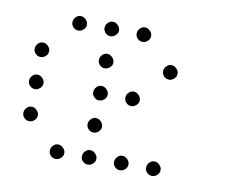

<svg xmlns="http://www.w3.org/2000/svg" viewBox="-57 -545 714 589"><g transform="rotate(10 300.0 -250.5)"><path d="M149 -473Q141 -473 134.5 -466Q128 -459 128 -451V-449Q128 -441 134.5 -434.5Q141 -428 149 -428H151Q159 -428 166 -434.5Q173 -441 173 -449V-451Q173 -459 166 -466Q159 -473 151 -473ZM249 -473Q241 -473 234.5 -466Q228 -459 228 -451V-449Q228 -441 234.5 -434.5Q241 -428 249 -428H251Q259 -428 266 -434.5Q273 -441 273 -449V-451Q273 -459 266 -466Q259 -473 251 -473ZM349 -473Q341 -473 334.5 -466Q328 -459 328 -451V-449Q328 -441 334.5 -434.5Q341 -428 349 -428H351Q359 -428 366 -434.5Q373 -441 373 -449V-451Q373 -459 366 -466Q359 -473 351 -473ZM49 -373Q41 -373 34.5 -366Q28 -359 28 -351V-349Q28 -341 34.5 -334.5Q41 -328 49 -328H51Q59 -328 66 -334.5Q73 -341 73 -349V-351Q73 -359 66 -366Q59 -373 51 -373ZM249 -373Q241 -373 234.5 -366Q228 -359 228 -351V-349Q228 -341 234.5 -334.5Q241 -328 249 -328H251Q259 -328 266 -334.5Q273 -341 273 -349V-351Q273 -359 266 -366Q259 -373 251 -373ZM449 -373Q441 -373 434.5 -366Q428 -359 428 -351V-349Q428 -341 434.5 -334.5Q441 -328 449 -328H451Q459 -328 466 -334.5Q473 -341 473 -349V-351Q473 -359 466 -366Q459 -373 451 -373ZM49 -273Q41 -273 34.5 -266Q28 -259 28 -251V-249Q28 -241 34.5 -234.5Q41 -228 49 -228H51Q59 -228 66 -234.5Q73 -241 73 -249V-251Q73 -259 66 -266Q59 -273 51 -273ZM249 -273Q241 -273 234.5 -266Q228 -259 228 -251V-249Q228 -241 234.5 -234.5Q241 -228 249 -228H251Q259 -228 266 -234.5Q273 -241 273 -249V-251Q273 -259 266 -266Q259 -273 251 -273ZM349 -273Q341 -273 334.5 -266Q328 -259 328 -251V-249Q328 -241 334.5 -234.5Q341 -228 349 -228H351Q359 -228 366 -234.5Q373 -241 373 -249V-251Q373 -259 366 -266Q359 -273 351 -273ZM49 -173Q41 -173 34.5 -166Q28 -159 28 -151V-149Q28 -141 34.5 -134.5Q41 -128 49 -128H51Q59 -128 66 -134.5Q73 -141 73 -149V-151Q73 -159 66 -166Q59 -173 51 -173ZM249 -173Q241 -173 234.5 -166Q228 -159 228 -151V-149Q228 -141 234.5 -134.5Q241 -128 249 -128H251Q259 -128 266 -134.5Q273 -141 273 -149V-151Q273 -159 266 -166Q259 -173 251 -173ZM149 -73Q141 -73 134.5 -66Q128 -59 128 -51V-49Q128 -41 134.5 -34.5Q141 -28 149 -28H151Q159 -28 166 -34.5Q173 -41 173 -49V-51Q173 -59 166 -66Q159 -73 151 -73ZM249 -73Q241 -73 234.5 -66Q228 -59 228 -51V-49Q228 -41 234.5 -34.5Q241 -28 249 -28H251Q259 -28 266 -34.5Q273 -41 273 -49V-51Q273 -59 266 -66Q259 -73 251 -73ZM349 -73Q341 -73 334.5 -66Q328 -59 328 -51V-49Q328 -41 334.5 -34.5Q341 -28 349 -28H351Q359 -28 366 -34.5Q373 -41 373 -49V-51Q373 -59 366 -66Q359 -73 351 -73ZM449 -73Q441 -73 434.5 -66Q428 -59 428 -51V-49Q428 -41 434.5 -34.5Q441 -28 449 -28H451Q459 -28 466 -34.5Q473 -41 473 -49V-51Q473 -59 466 -66Q459 -73 451 -73Z"/></g></svg>

Font: Doto Rounded Light
Style: Regular
Weight: 300
Monospace: yes
Version: Version 1.000